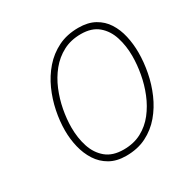

<svg xmlns="http://www.w3.org/2000/svg" viewBox="-162 -865 1019 1030"><g transform="rotate(-30 348.0 -350.0)"><path d="M333.5 12Q274.5 12 233 -11.8Q191.5 -35.5 165.5 -76Q139.5 -116.5 127.5 -166.8Q115.5 -217 115.5 -270Q115.5 -327.5 128 -389Q140.5 -450.5 166.2 -508Q192 -565.5 232 -611.5Q272 -657.5 326.8 -684.8Q381.5 -712 452.5 -712Q512 -712 553 -689.2Q594 -666.5 619 -627.5Q644 -588.5 655.2 -538.8Q666.5 -489 666.5 -435Q666.5 -377 654.5 -314.5Q642.5 -252 617.2 -194Q592 -136 552.8 -89.5Q513.5 -43 459 -15.5Q404.5 12 333.5 12ZM338.5 -24Q401 -24 448.8 -49.5Q496.5 -75 530.5 -118.5Q564.5 -162 586.2 -215.8Q608 -269.5 618.2 -326.5Q628.5 -383.5 628.5 -436Q628.5 -499 611.2 -553.8Q594 -608.5 554.2 -642.2Q514.5 -676 447.5 -676Q385 -676 337 -650.5Q289 -625 254.2 -582.2Q219.5 -539.5 197.2 -486Q175 -432.5 164.2 -375.5Q153.5 -318.5 153.5 -266Q153.5 -201.5 171.5 -146.5Q189.5 -91.5 230 -57.8Q270.5 -24 338.5 -24Z"/></g></svg>

Font: Overpass Thin
Style: Italic
Weight: 250
Italic angle: -10°
Designer: Delve Withrington, Dave Bailey, Thomas Jockin
Foundry: Delve Fonts LLC
Version: Version 4.000